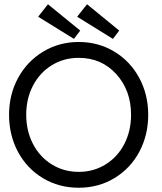

<svg xmlns="http://www.w3.org/2000/svg" viewBox="-20 -869 760 901"><path d="M510 -686.5 342 -790.5 388.5 -849 539.5 -725.5ZM327 -686.5 159 -790.5 205 -849 356.5 -725.5ZM22.5 -330.5Q22.5 -425.5 65.2 -503.8Q108 -582 183 -627Q258 -672 349.5 -672Q441.5 -672 516.2 -627Q591 -582 633.2 -503.8Q675.5 -425.5 675.5 -330.5Q675.5 -235 633.8 -156.8Q592 -78.5 517 -33.2Q442 12 349.5 12Q256 12 181 -33.2Q106 -78.5 64.2 -156.8Q22.5 -235 22.5 -330.5ZM595 -330.5Q595 -444.5 525.8 -521Q456.5 -597.5 349.5 -597.5Q279 -597.5 222.5 -562.5Q166 -527.5 134.5 -466.5Q103 -405.5 103 -330.5Q103 -255.5 134.5 -194.2Q166 -133 222.5 -97.8Q279 -62.5 349.5 -62.5Q420 -62.5 476.5 -98Q533 -133.5 564 -194.5Q595 -255.5 595 -330.5Z"/></svg>

Font: League Spartan
Style: Regular
Weight: 350
Foundry: The League of Moveable Type
Version: Version 2.002